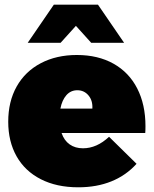

<svg xmlns="http://www.w3.org/2000/svg" viewBox="-20 -789 654 817"><path d="M599 -252Q599 -233 598 -223H242Q253 -191 276.5 -174.5Q300 -158 333 -158Q392 -158 444 -207L561 -92Q517 -43 454.5 -17.5Q392 8 313 8Q221 8 153.5 -26.5Q86 -61 50.5 -124Q15 -187 15 -271Q15 -357 51 -421Q87 -485 153.5 -520Q220 -555 307 -555Q397 -555 463 -518Q529 -481 564 -412.5Q599 -344 599 -252ZM309 -405Q281 -405 262.5 -384Q244 -363 237 -327H373Q375 -361 356.5 -383Q338 -405 309 -405ZM508 -607H368L303 -679L238 -607H98L209 -769H397Z"/></svg>

Font: Gontserrat Black
Style: Regular
Weight: 900
Designer: Julieta Ulanovsky
Foundry: Julieta Ulanovsky
Version: Version 6.001